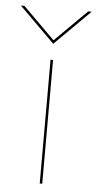

<svg xmlns="http://www.w3.org/2000/svg" viewBox="-95 -730 385 762"><g transform="rotate(5 98.0 -348.5)"><path d="M93 -493H103V0H93ZM-43 -697H-29L98 -571L225 -697H239L98 -557Z"/></g></svg>

Font: HK Grotesk Thin
Style: Regular
Weight: 100
Designer: Alfredo Marco Pradil
Foundry: Hanken Design Co.
Version: Version 3.001